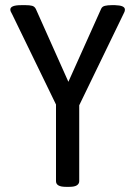

<svg xmlns="http://www.w3.org/2000/svg" viewBox="-20 -722 524 744"><path d="M235 2Q197 2 197 -20V-317L27 -667Q24 -672 22 -676.5Q20 -681 20 -685Q20 -702 62 -702H80Q95 -702 104.5 -699.5Q114 -697 119 -687L245 -405L372 -688Q376 -697 387 -699.5Q398 -702 412 -702H426Q464 -701 464 -685Q464 -681 462.5 -676.5Q461 -672 458 -667L287 -314V-20Q287 -10 278 -4Q269 2 249 2Z"/></svg>

Font: Asap Condensed VF Beta
Style: Regular
Weight: 400
Designer: Pablo Cosgaya
Foundry: Omnibus-Type
Version: Version 1.008